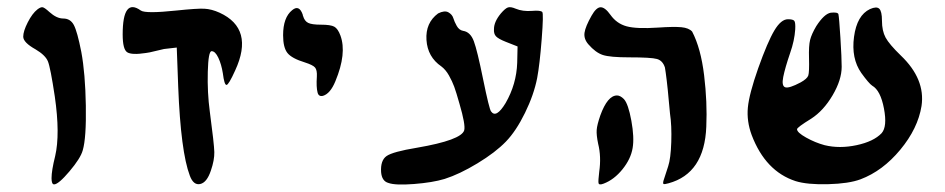

<svg xmlns="http://www.w3.org/2000/svg" viewBox="-20 -752 2603 529"><path d="M122 -261Q122 -282 132 -322Q146 -382 131 -486Q119 -566 112 -583Q105 -600 78 -616Q44 -635 44 -651Q44 -666 56.5 -690.5Q69 -715 83 -726Q92 -733 97.5 -732Q103 -731 116 -719Q136 -701 154 -701Q174 -701 183.5 -683Q193 -665 204 -609Q215 -550 216.5 -461Q218 -372 208 -338Q202 -316 171.5 -280Q141 -244 129 -244Q122 -244 122 -261Z M503 -268Q478 -334 471 -513L467 -621L432 -617Q422 -615 406.5 -611Q391 -607 382 -606Q343 -600 330.5 -608Q318 -616 318 -657Q318 -759 368 -723Q381 -714 466 -723Q523 -729 543 -728Q563 -727 585 -717Q681 -673 628 -558Q610 -518 604 -518Q598 -518 594 -550Q590 -575 581.5 -593Q573 -611 563 -611Q554 -611 552.5 -554Q551 -497 558 -445Q570 -355 570.5 -333Q571 -311 561 -282Q550 -249 531.5 -245Q513 -241 503 -268Z M855 -497Q851 -512 853 -541Q854 -559 848 -566Q842 -573 820 -580Q784 -591 772 -606Q760 -621 760 -655Q760 -704 785 -724Q804 -740 814 -712Q814 -710 815 -708Q819 -694 829 -689Q839 -684 864 -684Q891 -684 901 -678.5Q911 -673 918 -654Q936 -605 904 -528Q890 -494 870 -488Q858 -485 855 -497Z M1050 -248Q1032 -253 1030 -278Q1028 -310 1045 -322Q1062 -334 1129 -345Q1251 -366 1259 -393Q1263 -408 1246 -466Q1237 -498 1231.5 -513Q1226 -528 1217 -544Q1208 -560 1196 -569Q1158 -595 1155 -642Q1152 -689 1187 -715Q1205 -724 1215.5 -718Q1226 -712 1229 -702Q1232 -692 1238.5 -680.5Q1245 -669 1256 -667Q1276 -664 1285.5 -638.5Q1295 -613 1311 -534Q1328 -451 1333 -445Q1347 -425 1373 -468Q1403 -520 1405 -579L1406 -624L1373 -637Q1353 -645 1346.5 -652Q1340 -659 1341 -672Q1341 -692 1360 -715Q1372 -729 1379.5 -731.5Q1387 -734 1401 -728Q1420 -720 1446 -722Q1469 -724 1474 -719Q1478 -715 1472.5 -644.5Q1467 -574 1460 -537Q1451 -491 1426.5 -441Q1402 -391 1374 -362Q1345 -332 1295.5 -302Q1246 -272 1205 -259Q1172 -249 1120.5 -245Q1069 -241 1050 -248Z M1662 -711Q1679 -687 1706.5 -679.5Q1734 -672 1793 -676Q1837 -679 1857.5 -677Q1878 -675 1887 -665Q1911 -619 1920 -544.5Q1929 -470 1926 -403Q1921 -274 1822 -247Q1811 -244 1808.5 -245Q1806 -246 1808 -254Q1810 -261 1821 -294Q1828 -315 1829.5 -360.5Q1831 -406 1826 -439Q1825 -447 1822.5 -476Q1820 -505 1817 -530Q1814 -555 1812 -566Q1806 -585 1790 -589.5Q1774 -594 1713 -594Q1661 -594 1641 -600.5Q1621 -607 1601 -630Q1588 -645 1590.5 -662Q1593 -679 1610 -709Q1623 -732 1635 -732Q1647 -732 1662 -711ZM1680 -489Q1689 -489 1699 -479Q1711 -466 1719.5 -419.5Q1728 -373 1723 -344Q1718 -314 1695 -285.5Q1672 -257 1643 -246Q1630 -241 1629 -248Q1628 -254 1631 -279Q1637 -320 1628 -356Q1623 -380 1624 -394Q1625 -408 1634 -434Q1654 -489 1680 -489Z M2172 -253Q2089 -280 2051 -380Q2037 -418 2040.5 -455.5Q2044 -493 2069 -564Q2095 -637 2113.5 -668Q2132 -699 2151 -699Q2165 -699 2168.5 -694.5Q2172 -690 2171 -671Q2169 -640 2157 -606Q2143 -565 2138 -540Q2133 -515 2143.5 -511.5Q2154 -508 2186 -525Q2204 -535 2207 -544Q2210 -553 2209 -592Q2208 -626 2212 -642Q2216 -658 2229 -680Q2251 -714 2269 -717Q2288 -719 2290 -713Q2292 -704 2295.5 -648Q2299 -592 2299 -568Q2299 -532 2274 -489.5Q2249 -447 2215 -425Q2176 -401 2176 -396Q2176 -387 2201 -373Q2226 -359 2252 -352Q2293 -342 2340 -352Q2387 -362 2409 -385Q2425 -403 2415.5 -453Q2406 -503 2383 -516Q2374 -522 2353 -551Q2325 -591 2333 -650.5Q2341 -710 2377 -727Q2395 -735 2402.5 -728Q2410 -721 2410 -695Q2410 -667 2420 -648.5Q2430 -630 2462 -599Q2530 -534 2519 -460Q2509 -398 2460.5 -339.5Q2412 -281 2351 -258Q2319 -246 2261.5 -244.5Q2204 -243 2172 -253Z"/></svg>

Font: Noam
Style: Regular
Weight: 400
Version: Version 1.1